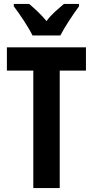

<svg xmlns="http://www.w3.org/2000/svg" viewBox="-20 -954 471 974"><path d="M145 -774H286C307 -815 351 -882 381 -922V-934H304C278 -910 244 -886 216 -847C187 -883 150 -915 128 -934H50V-922C80 -883 127 -812 145 -774ZM283 0V-596H416V-714H15V-596H149V0Z"/></svg>

Font: Noto Sans Kannada ExtraCondensed
Style: Bold
Weight: 700
Width: 2
Designer: Jelle Bosma - Monotype Design Team
Foundry: Monotype Imaging Inc.
Version: Version 2.005